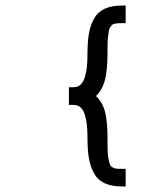

<svg xmlns="http://www.w3.org/2000/svg" viewBox="-20 -674 570 702"><path d="M439.5 -56.6V7.8H427.2Q388.7 7.8 363 -3.9Q337.4 -15.6 323.7 -40.5Q310.1 -65.4 304.9 -96.2Q299.8 -127 299.8 -172.4Q299.8 -277.8 261.7 -288.6Q254.4 -290.5 244.1 -290.5H231.9V-355H244.1Q252.9 -355 261.7 -356.9Q299.8 -368.7 299.8 -474.1Q299.8 -519.5 304.9 -550.3Q310.1 -581.1 323.7 -605.7Q337.4 -630.4 363 -642.1Q388.7 -653.8 427.2 -653.8H439.5V-589.4H427.2Q416.5 -589.4 411.6 -589.1Q406.7 -588.9 399.7 -587.4Q392.6 -585.9 389.9 -583.3Q387.2 -580.6 383.1 -574.7Q378.9 -568.8 377.9 -561Q377 -553.2 375.2 -540.5Q373.5 -527.8 373.3 -512.2Q373 -496.6 373 -474.1Q373 -421.4 364.3 -384.3Q355.5 -347.2 331.1 -322.8Q356.4 -298.3 364.7 -262.2Q373 -226.1 373 -172.4Q373 -142.6 373.5 -123.8Q374 -105 377 -91.3Q379.9 -77.6 382.6 -71.3Q385.3 -64.9 393.1 -61.3Q400.9 -57.6 407 -57.1Q413.1 -56.6 427.2 -56.6Z"/></svg>

Font: AzarMehrMonospaced
Style: SansBold
Weight: 1
Designer: Amin Abedi
Version: Version 1.00